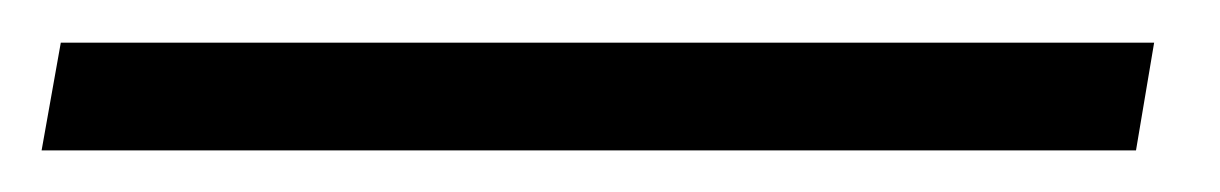

<svg xmlns="http://www.w3.org/2000/svg" viewBox="-68 92 572 90"><path d="M-48.5 162.5 -39.5 112H473L464.5 162.5Z"/></svg>

Font: Overpass ExtraLight
Style: Italic
Weight: 250
Italic angle: -10°
Designer: Delve Withrington, Dave Bailey, Thomas Jockin
Foundry: Delve Fonts LLC
Version: Version 4.000